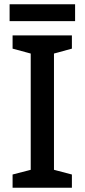

<svg xmlns="http://www.w3.org/2000/svg" viewBox="-20 -880 397 900"><path d="M332 -860H25V-781H332ZM317 0V-62L233 -84V-629L317 -652V-714H39V-652L124 -629V-84L39 -62V0Z"/></svg>

Font: Noto Sans Cherokee Medium
Style: Regular
Weight: 500
Designer: Monotype Design Team
Foundry: Monotype Imaging Inc.
Version: Version 2.001